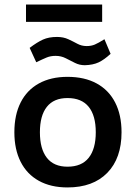

<svg xmlns="http://www.w3.org/2000/svg" viewBox="-20 -803 595 842"><path d="M276 -466Q351 -466 404 -437Q457 -408 485 -353.5Q513 -299 513 -223Q513 -109 450.5 -45Q388 19 276 19Q203 19 150.5 -10Q98 -39 70.5 -93.5Q43 -148 43 -223Q43 -299 70.5 -353.5Q98 -408 150.5 -437Q203 -466 276 -466ZM276 -373Q216 -373 185.5 -334.5Q155 -296 155 -223Q155 -150 185.5 -111Q216 -72 276 -72Q338 -72 369 -111Q400 -150 400 -223Q400 -296 369 -334.5Q338 -373 276 -373ZM139 -530 110 -593Q143 -618 168.5 -629.5Q194 -641 230 -641Q258 -641 279.5 -631Q301 -621 319.5 -611Q338 -601 360 -601Q380 -601 395.5 -607.5Q411 -614 438 -631L465 -567Q437 -541 412.5 -529.5Q388 -518 352 -517Q329 -517 309 -527Q289 -537 268.5 -547.5Q248 -558 224 -558Q202 -558 185 -551Q168 -544 139 -530ZM94 -783H428V-707H94Z"/></svg>

Font: Podkova
Style: Bold
Weight: 700
Designer: Ilya Yudin
Foundry: Cyreal (www.cyreal.org)
Version: Version 2.102; ttfautohint (v1.8.1.43-b0c9)